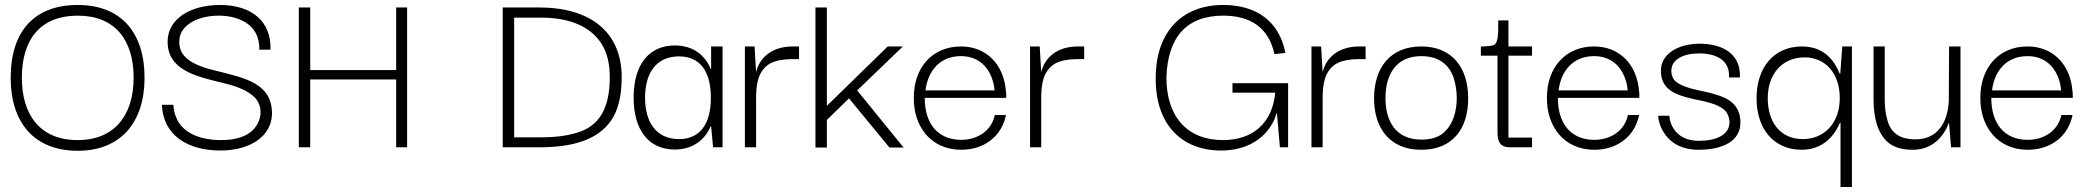

<svg xmlns="http://www.w3.org/2000/svg" viewBox="-20 -593 8409 773"><path d="M293 14C465 14 562 -99 562 -280C562 -459 470 -573 293 -573C118 -573 23 -467 23 -280C23 -100 117 14 293 14ZM293 -29C141 -29 68 -131 68 -280C68 -437 145 -530 293 -530C444 -530 518 -431 518 -280C518 -129 441 -29 293 -29Z M867 13C986 13 1071 -43 1075 -131C1078 -257 967 -279 850 -308C796 -321 749 -337 722 -368C708 -383 701 -404 702 -429C703 -488 770 -530 862 -530C927 -530 1027 -503 1024 -393H1069C1073 -506 994 -573 866 -573C747 -573 659 -518 655 -432C650 -310 771 -285 882 -258C936 -245 982 -227 1010 -196C1023 -180 1030 -159 1029 -134C1025 -99 1001 -29 870 -29C766 -29 709 -71 691 -117C685 -130 681 -142 680 -153C679 -163 678 -169 678 -171H632C636 -47 738 13 867 13Z M1229 -273H1575V0H1619V-563H1575V-311H1229V-563H1183V0H1229Z M2483 -282C2483 -465 2356 -563 2150 -563H2004V0H2150C2283 0 2386 -28 2442 -110C2469 -151 2483 -208 2483 -282ZM2050 -522H2158C2269 -522 2355 -489 2401 -418C2424 -382 2435 -337 2435 -282C2435 -149 2387 -84 2304 -59C2262 -46 2213 -40 2158 -40H2050Z M2697 9C2774 9 2820 -35 2841 -84H2843L2851 0H2889V-406H2843V-316H2841C2821 -365 2776 -410 2697 -410C2592 -410 2531 -332 2531 -200C2531 -70 2591 9 2697 9ZM2714 -33C2622 -33 2577 -101 2577 -200C2577 -295 2619 -366 2714 -366C2795 -366 2842 -310 2842 -199C2842 -95 2799 -33 2714 -33Z M3024 0V-196C3024 -255 3032 -305 3075 -334C3096 -348 3130 -355 3175 -355H3197V-406H3175C3086 -407 3037 -359 3024 -302L3018 -406H2979V0Z M3309 -110 3398 -197 3561 1H3618L3431 -229L3615 -406H3554L3309 -167V-563H3263V1H3309Z M3850 10C3945 10 4014 -47 4030 -130H3985C3973 -69 3918 -30 3850 -30C3755 -30 3703 -96 3703 -199H4031C4031 -203 4031 -207 4031 -212C4031 -217 4031 -221 4030 -224C4022 -335 3950 -406 3849 -406C3732 -406 3659 -319 3659 -201C3657 -85 3727 10 3850 10ZM3706 -229C3715 -304 3761 -367 3849 -367C3913 -367 3952 -330 3970 -287C3979 -266 3983 -246 3984 -229Z M4172 0V-196C4172 -255 4180 -305 4223 -334C4244 -348 4278 -355 4323 -355H4345V-406H4323C4234 -407 4185 -359 4172 -302L4166 -406H4127V0Z M4896 13C5050 13 5108 -89 5119 -137H5121L5133 0H5166V-258H4942V-220H5114C5103 -97 5023 -29 4904 -29C4761 -29 4676 -122 4676 -281C4681 -440 4754 -530 4905 -530C5014 -530 5088 -482 5111 -375L5155 -380C5131 -505 5041 -573 4905 -573C4738 -573 4633 -464 4633 -279C4631 -96 4734 13 4896 13Z M5305 0V-196C5305 -255 5313 -305 5356 -334C5377 -348 5411 -355 5456 -355H5478V-406H5456C5367 -407 5318 -359 5305 -302L5299 -406H5260V0Z M5702 10C5828 10 5891 -74 5891 -197C5891 -322 5825 -406 5702 -406C5577 -406 5512 -320 5512 -197C5512 -77 5575 10 5702 10ZM5702 -31C5597 -31 5558 -108 5558 -198C5558 -288 5597 -367 5702 -367C5777 -367 5816 -329 5833 -278C5841 -252 5845 -225 5845 -198C5845 -145 5830 -89 5789 -56C5768 -39 5739 -31 5702 -31Z M6148 0V-39H6053V-369H6148V-406H6053V-511H6012C6012 -453 6012 -417 5992 -411C5983 -408 5966 -406 5942 -406V-369H6009V-61C6009 -28 6016 0 6059 0Z M6399 10C6494 10 6563 -47 6579 -130H6534C6522 -69 6467 -30 6399 -30C6304 -30 6252 -96 6252 -199H6580C6580 -203 6580 -207 6580 -212C6580 -217 6580 -221 6579 -224C6571 -335 6499 -406 6398 -406C6281 -406 6208 -319 6208 -201C6206 -85 6276 10 6399 10ZM6255 -229C6264 -304 6310 -367 6398 -367C6462 -367 6501 -330 6519 -287C6528 -266 6532 -246 6533 -229Z M6818 10C6913 10 6987 -23 6987 -99C6987 -156 6957 -186 6915 -203C6894 -211 6871 -218 6848 -223C6801 -233 6756 -242 6729 -263C6716 -273 6709 -288 6709 -309C6709 -354 6758 -378 6821 -378C6873 -378 6946 -361 6941 -281H6985C6990 -388 6897 -417 6824 -417C6732 -417 6667 -373 6667 -310C6666 -257 6695 -228 6737 -212C6758 -204 6780 -198 6803 -193C6850 -184 6895 -174 6922 -151C6935 -139 6942 -122 6943 -101C6943 -48 6886 -26 6819 -26C6722 -26 6701 -102 6701 -127H6656C6656 -97 6685 10 6818 10Z M7234 10C7336 10 7376 -71 7388 -99H7390V160H7436V-406H7397L7389 -296H7387C7373 -329 7338 -406 7235 -406C7122 -406 7052 -322 7052 -197C7052 -74 7121 10 7234 10ZM7239 -33C7144 -33 7097 -105 7097 -198C7097 -290 7151 -362 7246 -362C7326 -362 7387 -301 7387 -198C7387 -93 7320 -33 7239 -33Z M7680 10C7739 10 7777 -18 7801 -51C7813 -68 7821 -83 7825 -97H7827L7835 0H7873V-406H7827L7826 -188C7822 -101 7782 -32 7691 -32C7623 -32 7590 -63 7578 -112C7571 -136 7568 -163 7568 -194V-406H7523V-194C7523 -123 7537 -58 7582 -19C7605 0 7637 10 7680 10Z M8144 10C8239 10 8308 -47 8324 -130H8279C8267 -69 8212 -30 8144 -30C8049 -30 7997 -96 7997 -199H8325C8325 -203 8325 -207 8325 -212C8325 -217 8325 -221 8324 -224C8316 -335 8244 -406 8143 -406C8026 -406 7953 -319 7953 -201C7951 -85 8021 10 8144 10ZM8000 -229C8009 -304 8055 -367 8143 -367C8207 -367 8246 -330 8264 -287C8273 -266 8277 -246 8278 -229Z"/></svg>

Font: OSH Darker Grotesque
Style: Regular
Weight: 400
Designer: Gabriel Lam
Foundry: TypeRant
Version: Version 1.000;Glyphs 3.1.1 (3148)